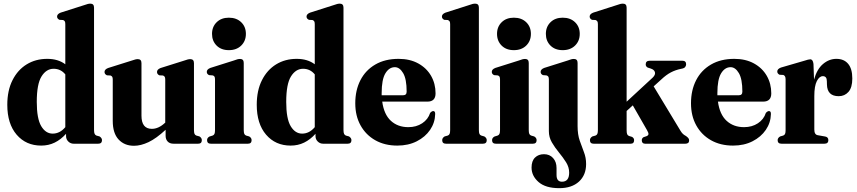

<svg xmlns="http://www.w3.org/2000/svg" viewBox="-20 -768 4579 1026"><path d="M19 -208Q19 -284.5 46.8 -339.5Q74.5 -394.5 122.5 -424Q170.5 -453.5 232.5 -453.5Q290.5 -453.5 329 -424.5V-638.5Q329 -649.5 326.2 -654Q323.5 -658.5 317 -661L298 -662Q285 -668 285 -679.5Q285 -693 304 -700.5L428 -740Q442 -745 449.2 -746.8Q456.5 -748.5 463 -748.5Q482.5 -748.5 482.5 -727V-73.5Q482.5 -59 485.8 -52.5Q489 -46 495.5 -43.5L512 -39Q525 -30.5 525 -19Q525 0 504.5 0H374Q357 0 345 -11.8Q333 -23.5 333 -40.5V-53Q305 -22 272.2 -6Q239.5 10 200 10Q119 10 69 -48.2Q19 -106.5 19 -208ZM176.5 -223.5Q176.5 -134 200.2 -94Q224 -54 261.5 -54Q300 -54 329 -88.5V-370.5Q304.5 -400.5 266.5 -400.5Q227.5 -400.5 202 -359.8Q176.5 -319 176.5 -223.5Z M582.5 -122V-342.5Q582.5 -353 579.8 -357.5Q577 -362 570.5 -364.5L551.5 -365.5Q538.5 -371.5 538.5 -383.5Q538.5 -397 557.5 -404.5L681.5 -443.5Q695.5 -448.5 702.8 -450.2Q710 -452 716.5 -452Q736 -452 736 -430.5V-150Q736 -79.5 791.5 -79.5Q827 -79.5 861 -111L863 -112.5V-342.5Q863 -353 860.2 -357.5Q857.5 -362 851 -364.5L831.5 -365.5Q819 -371.5 819 -383.5Q819 -397 838 -404.5L962 -443.5Q975.5 -448.5 983 -450.2Q990.5 -452 997 -452Q1016.5 -452 1016.5 -430.5V-73.5Q1016.5 -59 1019.5 -52.5Q1022.5 -46 1029.5 -43.5L1046 -39Q1058.5 -31 1058.5 -19Q1058.5 0 1038.5 0H908Q887 0 876 -11.8Q865 -23.5 865 -42.5V-74.5Q815 -28 773.8 -8.5Q732.5 11 696 11Q645 11 613.8 -22.5Q582.5 -56 582.5 -122Z M1203 -500Q1162 -500 1137.5 -524.5Q1113 -549 1113 -587Q1113 -625 1137.8 -649.2Q1162.5 -673.5 1203 -673.5Q1244 -673.5 1269 -649.2Q1294 -625 1294 -587Q1294 -549 1269 -524.5Q1244 -500 1203 -500ZM1282.5 -431.5V-73.5Q1282.5 -59 1285.5 -52.5Q1288.5 -46 1295.5 -43.5L1311.5 -39Q1324.5 -31.5 1324.5 -19Q1324.5 0 1304.5 0H1107Q1086.5 0 1086.5 -19Q1086.5 -31.5 1099.5 -38.5L1116 -43.5Q1123 -46 1126 -52.5Q1129 -59 1129 -73V-343Q1129 -354 1126.2 -358.5Q1123.5 -363 1117 -365L1097.5 -366.5Q1085 -372 1085 -384Q1085 -397.5 1104 -405L1227.5 -444Q1241.5 -449.5 1249 -451.2Q1256.5 -453 1263 -453Q1282.5 -453 1282.5 -431.5Z M1352 -208Q1352 -284.5 1379.8 -339.5Q1407.5 -394.5 1455.5 -424Q1503.5 -453.5 1565.5 -453.5Q1623.5 -453.5 1662 -424.5V-638.5Q1662 -649.5 1659.2 -654Q1656.5 -658.5 1650 -661L1631 -662Q1618 -668 1618 -679.5Q1618 -693 1637 -700.5L1761 -740Q1775 -745 1782.2 -746.8Q1789.5 -748.5 1796 -748.5Q1815.5 -748.5 1815.5 -727V-73.5Q1815.5 -59 1818.8 -52.5Q1822 -46 1828.5 -43.5L1845 -39Q1858 -30.5 1858 -19Q1858 0 1837.5 0H1707Q1690 0 1678 -11.8Q1666 -23.5 1666 -40.5V-53Q1638 -22 1605.2 -6Q1572.5 10 1533 10Q1452 10 1402 -48.2Q1352 -106.5 1352 -208ZM1509.5 -223.5Q1509.5 -134 1533.2 -94Q1557 -54 1594.5 -54Q1633 -54 1662 -88.5V-370.5Q1637.5 -400.5 1599.5 -400.5Q1560.5 -400.5 1535 -359.8Q1509.5 -319 1509.5 -223.5Z M2307.5 -269Q2307.5 -225 2264 -225H2022.5Q2032 -156 2069 -122.2Q2106 -88.5 2162 -88.5Q2204.5 -88.5 2236 -109.2Q2267.5 -130 2278.5 -164.5Q2287.5 -174.5 2295 -174.5Q2306 -174.5 2305.5 -158.5Q2304.5 -112.5 2278.5 -74.2Q2252.5 -36 2207.2 -13Q2162 10 2103 10Q2036 10 1985.5 -18.5Q1935 -47 1906.8 -97.8Q1878.5 -148.5 1878.5 -216Q1878.5 -286 1906 -339.5Q1933.5 -393 1985.5 -423.2Q2037.5 -453.5 2110 -453.5Q2170.5 -453.5 2215 -429Q2259.5 -404.5 2283.5 -362.8Q2307.5 -321 2307.5 -269ZM2019.5 -270Q2019.5 -264 2019.5 -259H2134.5Q2153 -259 2153 -278.5Q2153 -346 2134.2 -377.5Q2115.5 -409 2090 -409Q2059.5 -409 2039.5 -376.2Q2019.5 -343.5 2019.5 -270Z M2539 -727V-73.5Q2539 -59 2542 -52.5Q2545 -46 2552 -43.5L2568 -39Q2581 -31 2581 -19Q2581 0 2560.5 0H2363.5Q2343 0 2343 -19Q2343 -31 2356 -39L2372.5 -43.5Q2379.5 -46 2382.5 -52.5Q2385.5 -59 2385.5 -73V-638.5Q2385.5 -649.5 2382.5 -654Q2379.5 -658.5 2373 -661L2354 -662Q2341.5 -668 2341.5 -679.5Q2341.5 -693 2360.5 -700.5L2484 -740Q2498 -745 2505.2 -746.8Q2512.5 -748.5 2519.5 -748.5Q2539 -748.5 2539 -727Z M2726 -500Q2685 -500 2660.5 -524.5Q2636 -549 2636 -587Q2636 -625 2660.8 -649.2Q2685.5 -673.5 2726 -673.5Q2767 -673.5 2792 -649.2Q2817 -625 2817 -587Q2817 -549 2792 -524.5Q2767 -500 2726 -500ZM2805.5 -431.5V-73.5Q2805.5 -59 2808.5 -52.5Q2811.5 -46 2818.5 -43.5L2834.5 -39Q2847.5 -31.5 2847.5 -19Q2847.5 0 2827.5 0H2630Q2609.5 0 2609.5 -19Q2609.5 -31.5 2622.5 -38.5L2639 -43.5Q2646 -46 2649 -52.5Q2652 -59 2652 -73V-343Q2652 -354 2649.2 -358.5Q2646.5 -363 2640 -365L2620.5 -366.5Q2608 -372 2608 -384Q2608 -397.5 2627 -405L2750.5 -444Q2764.5 -449.5 2772 -451.2Q2779.5 -453 2786 -453Q2805.5 -453 2805.5 -431.5Z M2987 -500Q2946 -500 2921.5 -524.5Q2897 -549 2897 -587Q2897 -625 2921.8 -649.2Q2946.5 -673.5 2987 -673.5Q3028 -673.5 3053 -649.2Q3078 -625 3078 -587Q3078 -549 3053 -524.5Q3028 -500 2987 -500ZM3066.5 -94Q3066.5 -49.5 3077.8 -16.8Q3089 16 3100.5 45.2Q3112 74.5 3112 108.5Q3112 167.5 3073.8 202.5Q3035.5 237.5 2968.5 237.5Q2895.5 237.5 2858 204.8Q2820.5 172 2820.5 127.5Q2820.5 92 2839 74Q2857.5 56 2887 56Q2917 56 2935.5 76.5Q2954 97 2954 130V167Q2954 203 2983 203Q3021.5 203 3021.5 154.5Q3021.5 125.5 3005 99.2Q2988.5 73 2967 47Q2945.5 21 2929.2 -6.8Q2913 -34.5 2913 -67V-343Q2913 -354 2910 -358.5Q2907 -363 2900.5 -365L2881.5 -366.5Q2869 -372 2869 -384Q2869 -397.5 2888 -405L3011.5 -444Q3025.5 -449.5 3032.8 -451.2Q3040 -453 3047 -453Q3066.5 -453 3066.5 -431.5Z M3152.5 0Q3132.5 0 3132.5 -19Q3132.5 -31 3145.5 -39L3162 -43.5Q3169 -46 3172 -52.5Q3175 -59 3175 -73V-638.5Q3175 -649.5 3172 -654Q3169 -658.5 3162.5 -661L3143.5 -662Q3131 -668 3131 -679.5Q3131 -693 3150 -700.5L3273.5 -740Q3287.5 -745 3294.8 -746.8Q3302 -748.5 3309 -748.5Q3328.5 -748.5 3328.5 -727V-224.5L3468 -353.5Q3483.5 -368.5 3479.8 -382.2Q3476 -396 3456.5 -402L3441 -407Q3430.5 -413 3430.5 -424Q3430.5 -443.5 3452.5 -443.5H3626Q3646.5 -443.5 3646.5 -424.5Q3646.5 -416 3640.8 -409.2Q3635 -402.5 3618.5 -400Q3589.5 -394 3565 -381.2Q3540.5 -368.5 3514.5 -344L3473 -306.5L3616.5 -69Q3623.5 -57.5 3630 -51.8Q3636.5 -46 3646 -41Q3655.5 -34 3659 -29Q3662.5 -24 3662.5 -17.5Q3662.5 0 3642 0H3427.5Q3409.5 0 3409.5 -19Q3409.5 -29 3419 -35L3434 -40Q3444.5 -44 3445.2 -51Q3446 -58 3437.5 -72.5L3361.5 -205L3328.5 -175V-73.5Q3328.5 -58 3331.2 -51.2Q3334 -44.5 3341 -41.5L3357.5 -36.5Q3368.5 -30 3368.5 -19Q3368.5 0 3350 0Z M4101.5 -269Q4101.5 -225 4058 -225H3816.5Q3826 -156 3863 -122.2Q3900 -88.5 3956 -88.5Q3998.5 -88.5 4030 -109.2Q4061.5 -130 4072.5 -164.5Q4081.5 -174.5 4089 -174.5Q4100 -174.5 4099.5 -158.5Q4098.5 -112.5 4072.5 -74.2Q4046.5 -36 4001.2 -13Q3956 10 3897 10Q3830 10 3779.5 -18.5Q3729 -47 3700.8 -97.8Q3672.5 -148.5 3672.5 -216Q3672.5 -286 3700 -339.5Q3727.5 -393 3779.5 -423.2Q3831.5 -453.5 3904 -453.5Q3964.5 -453.5 4009 -429Q4053.5 -404.5 4077.5 -362.8Q4101.5 -321 4101.5 -269ZM3813.5 -270Q3813.5 -264 3813.5 -259H3928.5Q3947 -259 3947 -278.5Q3947 -346 3928.2 -377.5Q3909.5 -409 3884 -409Q3853.5 -409 3833.5 -376.2Q3813.5 -343.5 3813.5 -270Z M4327 -426.5 4330 -342.5Q4345.5 -398.5 4378 -426Q4410.5 -453.5 4449.5 -453.5Q4490 -453.5 4512.2 -427Q4534.5 -400.5 4534.5 -348.5Q4534.5 -300 4514 -277Q4493.5 -254 4462 -254Q4400.5 -254 4399 -316L4398.5 -334Q4398.5 -361 4377 -361Q4358.5 -361 4345 -334.8Q4331.5 -308.5 4331.5 -254.5V-75.5Q4331.5 -48.5 4350 -45.5L4389.5 -38.5Q4406.5 -35.5 4406.5 -19Q4406.5 0 4385 0H4156.5Q4135.5 0 4135.5 -19Q4135.5 -31 4149 -39L4165 -43.5Q4172 -46 4175 -52.2Q4178 -58.5 4178 -72V-344.5Q4178 -363 4166 -367.5L4146 -368.5Q4133.5 -374.5 4133.5 -386Q4133.5 -399.5 4153 -407L4278.5 -443.5Q4300.5 -451 4310 -451Q4324 -451 4327 -426.5Z"/></svg>

Font: Fraunces 144pt Soft
Style: Bold
Weight: 700
Version: Version 1.000;[0bf87f6ff]